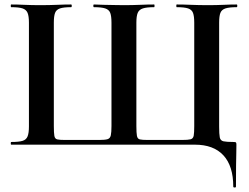

<svg xmlns="http://www.w3.org/2000/svg" viewBox="-20 -645 1108 856"><path d="M849 0H30Q28 0 28 -6Q28 -12 30 -12Q64 -12 80.5 -17Q97 -22 103 -37Q109 -52 109 -81V-544Q109 -573 103 -587.5Q97 -602 80.5 -607.5Q64 -613 30 -613Q28 -613 28 -619Q28 -625 30 -625Q56.3 -625 89.1 -623.5Q122 -622 158 -622Q199.4 -622 234.2 -623.5Q268.9 -625 297 -625Q300 -625 300 -619Q300 -613 297 -613Q264 -613 247.5 -607.5Q231 -602 225.5 -587.5Q220 -573 220 -544V-83Q220 -52 222.4 -39Q224.8 -26 235.4 -23.5Q246 -21 270 -21H422Q448 -21 459.5 -24.5Q471 -28 474 -41.5Q477 -55 477 -83V-544Q477 -573 471.5 -587.5Q466 -602 449 -607.5Q432 -613 399 -613Q396 -613 396 -619Q396 -625 399 -625Q416 -624 443 -623.5Q470 -623 495.5 -622.5Q521 -622 533 -622Q570 -622 604.5 -623.5Q639 -625 667 -625Q669 -625 669 -619Q669 -613 667 -613Q634 -613 617 -607.5Q600 -602 594 -587.6Q588 -573.1 588 -544.2V-83Q588 -52.4 590.5 -39.2Q593 -26 603.5 -23.5Q614 -21 639 -21H791Q818.5 -21 829.8 -24Q841.1 -27 843.6 -40Q846 -53 846 -83V-544Q846 -573 840.5 -587.5Q835 -602 818.5 -607.5Q802 -613 768 -613Q766 -613 766 -619Q766 -625 768 -625Q797 -625 831.8 -623.5Q866.5 -622 908 -622Q944 -622 976.5 -623.5Q1009 -625 1035 -625Q1038 -625 1038 -619Q1038 -613 1035 -613Q1002.1 -613 985.2 -607.5Q968.3 -602 962.6 -587.5Q957 -573 957 -544V-81Q957 -47 959.8 -32.5Q962.7 -18 976.4 -15Q990.2 -12 1021 -12Q1030 -12 1032 -10Q1034 -8 1034 0Q1034 17 1033.5 37Q1033 57 1032.5 91.5Q1032 126 1032 187Q1032 191 1026 191Q1020 191 1020 187Q1020 95 976 47.5Q932 0 849 0Z"/></svg>

Font: Cormorant Light
Style: Regular
Weight: 300
Designer: Christian Thalmann (Catharsis Fonts)
Foundry: Catharsis Fonts
Version: Version 4.000